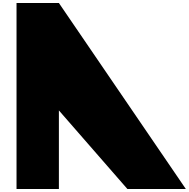

<svg xmlns="http://www.w3.org/2000/svg" viewBox="-20 -1258 1257 1278"><path d="M1217 0 372 -1238H90V0H372V-523L828 0Z"/></svg>

Font: Hussar Dziwak
Style: Regular
Weight: 400
Version: Version 1.022